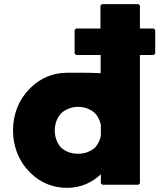

<svg xmlns="http://www.w3.org/2000/svg" viewBox="-20 -887 814 929"><path d="M650 7 657 0V-621H724L731 -628V-742L724 -749H657V-860L650 -867H473L466 -860V-749H348L341 -742V-628L348 -621H467V-533C402 -536 333 -535 305 -535C235 -535 175 -508 130 -464L129 -463L122 -456C72 -406 43 -335 43 -256C43 -177 72 -107 121 -57L122 -56L129 -49C173 -5 234 22 305 22C371 22 428 -5 468 -44V0L475 7ZM245 -256C245 -289 257 -318 276 -339C297 -358 326 -370 358 -370C390 -370 418 -359 440 -339C453 -325 464 -305 468 -282V-231C464 -208 454 -189 440 -173C420 -155 391 -143 358 -143C324 -143 296 -154 275 -173C257 -193 245 -222 245 -256Z"/></svg>

Font: Hussar Woodtype
Style: Blk
Weight: 900
Foundry: Cannot Into Space Fonts
Version: Version 1.07